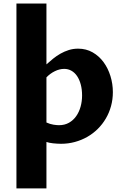

<svg xmlns="http://www.w3.org/2000/svg" viewBox="-20 -802 700 1084"><path d="M72.8 -782.2H242.2V-438.5Q260.3 -455.1 280 -470.9Q299.8 -486.8 321.8 -499.3Q343.8 -511.7 368.4 -519.5Q393.1 -527.3 420.9 -527.3Q466.3 -527.3 502.7 -506.6Q539.1 -485.8 564.5 -451.4Q589.8 -417 603.5 -372.8Q617.2 -328.6 617.2 -281.7Q617.2 -240.7 606.9 -203.1Q596.7 -165.5 577.6 -133.1Q558.6 -100.6 532 -74.2Q505.4 -47.9 472.9 -29.3Q440.4 -10.7 402.8 -0.5Q365.2 9.8 324.7 9.8Q313.5 9.8 301.8 9Q290 8.3 279.1 7.1Q268.1 5.9 258.5 3.9Q249 2 242.2 -0.5V261.7H72.8ZM242.2 -110.4Q262.7 -101.1 281.7 -98.1Q300.8 -95.2 313 -95.2Q345.2 -95.2 369.6 -109.1Q394 -123 410.4 -146.5Q426.8 -169.9 435.1 -200.2Q443.4 -230.5 443.4 -262.7Q443.4 -296.9 436 -324.7Q428.7 -352.5 415.3 -372.3Q401.9 -392.1 383.3 -402.6Q364.7 -413.1 342.3 -413.1Q316.4 -413.1 289.8 -400.1Q263.2 -387.2 242.2 -365.2Z"/></svg>

Font: Proza Libre
Style: Bold
Weight: 700
Designer: Jasper de Waard
Foundry: Jasper de Waard
Version: Version 1.000; ttfautohint (v1.4.1.8-43bc)